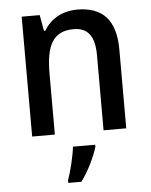

<svg xmlns="http://www.w3.org/2000/svg" viewBox="-54 -594 677 860"><g transform="rotate(-5 284.5 -164.0)"><path d="M326 -549C262 -549 206 -521 175 -467H169L156 -539H75V0H177V-273C177 -400 208 -463 302 -463C367 -463 396 -421 396 -338V0H498V-355C498 -489 437 -549 326 -549ZM353 71V61H253C249 102 231 174 218 209V221H277C310 177 340 114 353 71Z"/></g></svg>

Font: Noto Sans Lao SemiCondensed Medium
Style: Regular
Weight: 500
Width: 4
Designer: Monotype Design Team
Foundry: Monotype Imaging Inc.
Version: Version 2.003